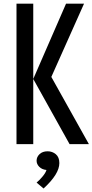

<svg xmlns="http://www.w3.org/2000/svg" viewBox="-20 -798 512 1063"><path d="M365.2 0 164.1 -360.8 345.7 -777.8H445.3L264.2 -372.1L472.2 0ZM71.3 0V-777.8H164.1V0ZM221.2 245.6 182.6 212.9Q201.2 197.3 217 177.7Q232.9 158.2 237.3 143.1Q212.4 140.6 197.5 125.7Q182.6 110.8 182.6 91.8Q182.6 70.8 199.2 55.2Q215.8 39.6 243.7 39.6Q269.5 39.6 289.1 55.9Q308.6 72.3 308.6 105Q308.6 165.5 221.2 245.6Z"/></svg>

Font: Voltaire
Style: Regular
Weight: 400
Designer: Yvonne Schüttler, Eben Sorkin, Emma Marichal
Foundry: Sorkin Type Co.
Version: Version 1.010; ttfautohint (v1.8.4.7-5d5b)